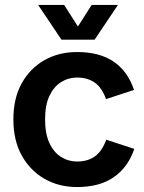

<svg xmlns="http://www.w3.org/2000/svg" viewBox="-20 -743 581 775"><path d="M291 12Q218 12 160 -21Q102 -54 68 -115Q34 -176 34 -261Q34 -346 67.5 -406.5Q101 -467 159 -500Q217 -533 291 -533Q382 -533 439 -494Q496 -455 521 -380L408 -343Q391 -390 362 -410Q333 -430 291 -430Q256 -430 226.5 -411.5Q197 -393 179.5 -356Q162 -319 162 -261Q162 -203 179.5 -165.5Q197 -128 226.5 -109.5Q256 -91 291 -91Q333 -91 362 -111Q391 -131 409 -179L522 -142Q497 -68 439.5 -28Q382 12 291 12ZM228 -583 134 -723H239L320 -596H269L350 -723H456L362 -583Z"/></svg>

Font: TikTok Sans 24pt SemiBold
Style: Regular
Weight: 600
Version: Version 4.000